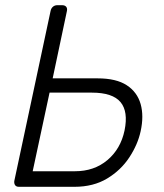

<svg xmlns="http://www.w3.org/2000/svg" viewBox="-20 -720 631 740"><path d="M53 0Q43 0 38.5 -6Q34 -12 35 -22L175 -678Q177 -688 184 -694Q191 -700 201 -700H219Q230 -700 235 -694Q240 -688 238 -678L183 -418H356Q428 -418 468.5 -391.5Q509 -365 522 -319Q535 -273 522 -214Q511 -163 478.5 -113.5Q446 -64 393 -32Q340 0 267 0ZM106 -60H269Q343 -60 394 -103Q445 -146 460 -217Q475 -290 444.5 -326.5Q414 -363 334 -363H171Z"/></svg>

Font: Rubik Light
Style: Italic
Weight: 300
Italic angle: -12°
Designer: Hubert and Fischer
Foundry: Hubert and Fischer
Version: Version 2.300;gftools[0.9.30]